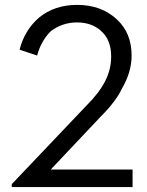

<svg xmlns="http://www.w3.org/2000/svg" viewBox="-20 -754 591 770"><path d="M27.3 -15.6 328.1 -332Q378.9 -382.8 402.3 -429.7Q425.8 -476.6 425.8 -527.3Q425.8 -589.8 390.6 -625Q351.6 -664.1 289.1 -664.1Q230.5 -664.1 183.6 -628.9Q144.5 -589.8 128.9 -531.2L58.6 -554.7Q78.1 -632.8 136.7 -683.6Q199.2 -734.4 289.1 -734.4Q386.7 -734.4 449.2 -675.8Q507.8 -621.1 507.8 -531.2Q507.8 -464.8 468.8 -398.4Q445.3 -347.7 382.8 -285.2L183.6 -74.2H511.7V-3.9H27.3Z"/></svg>

Font: 和音 by 宁静之雨，公众号njzyshare
Style: Regular
Weight: 400
Designer: Steve Matteson
Foundry: Ascender Corporation
Version: Version 6.00;June 8, 2018;FontCreator 11.0.0.2388 32-bit